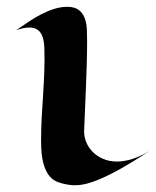

<svg xmlns="http://www.w3.org/2000/svg" viewBox="-20 -525 461 566"><path d="M420.9 -80.1Q365.2 -43.5 326.4 -22.5Q287.6 -1.5 259.8 8.8Q231.9 19 212.9 20.5Q193.8 22 178.2 19Q164.1 16.6 150.4 11.7Q136.7 6.8 125.7 -6.1Q114.7 -19 107.9 -43.5Q101.1 -67.9 101.1 -109.9Q101.1 -145 103 -179.4Q105 -213.9 107.2 -247.8Q109.4 -281.7 110.6 -315.2Q111.8 -348.6 110.8 -381.8Q109.9 -414.1 99.1 -429Q88.4 -443.8 66.9 -443.8Q58.6 -443.8 48.8 -441.9Q39.1 -439.9 27.8 -436Q45.4 -448.2 64 -460.7Q82.5 -473.1 101.6 -482.9Q120.6 -492.7 139.9 -498.8Q159.2 -504.9 178.2 -504.9Q200.7 -504.9 212.9 -495.1Q225.1 -485.4 230.2 -470.2Q235.4 -455.1 236.1 -437.3Q236.8 -419.4 236.8 -402.8Q236.8 -371.1 235.6 -332.5Q234.4 -293.9 232.9 -256.6Q231.4 -219.2 230 -187.7Q228.5 -156.2 228 -139.2Q227.5 -123 233.9 -106.9Q240.2 -90.8 252.7 -77.9Q265.1 -64.9 283.4 -56.9Q301.8 -48.8 325.2 -48.8Q345.7 -48.8 369.6 -56.2Q393.6 -63.5 420.9 -80.1Z"/></svg>

Font: Eagle Lake
Style: Regular
Weight: 400
Designer: Astigmatic (AOETI)
Foundry: Astigmatic (AOETI)
Version: Version 1.000